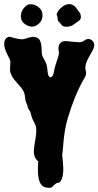

<svg xmlns="http://www.w3.org/2000/svg" viewBox="-40 -906 481 941"><path d="M264.6 -147.5Q269.5 -103.5 270 -85.4Q270.5 -67.4 269 -55.7Q267.6 -43.9 264.6 -34.2Q257.8 -11.7 245.1 -9.8Q236.3 -9.8 228 -1.5Q219.7 6.8 214.8 10.7Q210 14.6 200.7 14.6Q191.4 14.6 180.2 11.7Q168.9 8.8 160.2 -3.9Q140.6 -32.2 147.5 -115.2Q133.8 -125 128.4 -143.6Q123 -162.1 129.4 -198.2Q135.7 -234.4 137.2 -251Q138.7 -267.6 137.2 -278.8Q135.7 -290 131.8 -297.4Q127.9 -304.7 121.1 -318.8Q114.3 -333 111.8 -346.2Q109.4 -359.4 103.5 -365.7Q97.7 -372.1 95.7 -382.3Q93.8 -392.6 88.9 -402.3Q84 -412.1 82.5 -430.7Q81.1 -449.2 73.7 -461.4Q66.4 -473.6 59.1 -481.9Q51.8 -490.2 44.9 -498Q25.4 -519.5 17.6 -534.7Q9.8 -549.8 9.3 -560.5Q8.8 -571.3 9.8 -581.1Q12.7 -606.4 7.8 -615.2L-2.9 -636.7Q-19.5 -669.9 -19.5 -689.5Q-19.5 -709 -9.3 -718.8Q1 -728.5 12.7 -724.6Q24.4 -720.7 44.9 -716.3Q65.4 -711.9 76.7 -714.4Q87.9 -716.8 97.7 -720.7Q122.1 -728.5 136.7 -723.1Q151.4 -717.8 156.7 -705.6Q162.1 -693.4 163.1 -678.7Q164.1 -664.1 164.6 -649.4Q165 -634.8 171.4 -624Q177.7 -613.3 181.6 -605.5Q185.5 -597.7 188 -589.4Q190.4 -581.1 191.4 -572.3Q192.4 -563.5 193.8 -550.8Q195.3 -538.1 199.2 -532.7Q203.1 -527.3 208 -527.3Q219.7 -529.3 223.6 -551.3Q227.5 -573.2 232.4 -588.4Q237.3 -603.5 241.2 -615.2Q250 -638.7 248.5 -647.9Q247.1 -657.2 246.6 -667.5Q246.1 -677.7 250 -686.5Q259.8 -708 291.5 -704.1Q323.2 -700.2 342.8 -699.2Q362.3 -698.2 373 -707Q383.8 -715.8 394.5 -714.8Q405.3 -713.9 413.1 -706.1Q431.6 -687.5 410.6 -652.8Q389.6 -618.2 382.8 -598.1Q376 -578.1 379.4 -564Q382.8 -549.8 381.8 -543Q380.9 -536.1 377 -528.8Q373 -521.5 367.2 -511.7Q325.2 -437.5 292 -326.2Q275.4 -271.5 269.5 -191.4Q267.6 -161.1 264.6 -147.5ZM147.5 -872.1Q169.9 -854.5 168 -829.1Q168 -802.7 145.5 -786.1Q127 -771.5 107.4 -776.4Q87.9 -781.2 74.2 -794.9Q60.5 -808.6 62.5 -831.1Q64.5 -853.5 79.1 -869.1Q93.8 -884.8 106 -885.3Q118.2 -885.7 128.4 -882.3Q138.7 -878.9 147.5 -872.1ZM274.4 -878.9Q315.4 -900.4 340.8 -856.4Q344.7 -850.6 350.1 -844.7Q355.5 -838.9 356.4 -825.2Q357.4 -811.5 346.7 -804.2Q335.9 -796.9 322.3 -786.6Q308.6 -776.4 289.1 -774.9Q269.5 -773.4 261.2 -784.7Q252.9 -795.9 252.4 -795.9Q252 -795.9 247.1 -800.8Q242.2 -805.7 242.2 -815.9Q242.2 -826.2 238.8 -830.6Q235.4 -835 242.2 -847.2Q249 -859.4 253.9 -862.8Q258.8 -866.2 263.2 -870.6Q267.6 -875 274.4 -878.9Z"/></svg>

Font: Creepster Caps
Style: Regular
Weight: 400
Designer: Font Diner, Inc
Foundry: Font Diner, Inc
Version: Version 1.000